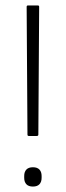

<svg xmlns="http://www.w3.org/2000/svg" viewBox="-20 -675 241 706"><path d="M86 -175Q81 -175 81 -180L78 -650Q78 -655 83 -655H119Q124 -655 124 -650L121 -180Q121 -175 115 -175ZM101 11Q85 11 77 2.5Q69 -6 69 -21V-28Q69 -43 77 -51.5Q85 -60 101 -60Q117 -60 125 -51.5Q133 -43 133 -28V-21Q133 -6 125 2.5Q117 11 101 11Z"/></svg>

Font: Sofia Sans Semi Condensed ExtraLight
Style: Regular
Weight: 250
Version: Version 4.100